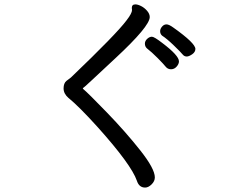

<svg xmlns="http://www.w3.org/2000/svg" viewBox="-20 -783 1040 867"><path d="M643.1 -564.9Q634.3 -573.2 634.3 -585.9Q634.3 -598.1 644.8 -607.7Q655.3 -617.2 666 -617.2Q676.3 -617.2 712.9 -588.9Q788.1 -532.2 788.1 -505.9Q788.1 -494.1 777.6 -482.2Q767.1 -470.2 752.2 -470.2Q737.3 -470.2 727.8 -482.2Q718.3 -494.1 691.7 -521Q665 -547.9 643.1 -564.9ZM823.2 -527.8Q812 -527.8 804.4 -537.4Q796.9 -546.9 765.4 -577.4Q733.9 -607.9 711.9 -622.1Q703.1 -629.9 703.1 -642.1Q703.1 -652.8 711.7 -662.8Q720.2 -672.9 731.9 -672.9Q743.2 -672.9 763.2 -658.2Q862.3 -587.9 862.3 -562Q862.3 -547.9 847.7 -537.8Q833 -527.8 823.2 -527.8ZM635.3 64Q607.9 64 598.1 33.2Q573.2 -39.1 421.9 -208Q335.9 -303.2 289.1 -340.8Q267.1 -359.9 267.1 -383.8Q267.1 -407.2 280 -417.7Q293 -428.2 300.3 -433.1Q505.9 -629.9 551.3 -690.9Q576.2 -723.1 576.2 -737.8L575.2 -747.1Q575.2 -763.2 591.3 -763.2Q602.1 -763.2 617.2 -755.6Q632.3 -748 644.3 -734.1Q656.2 -720.2 656.2 -706.1Q656.2 -664.1 501 -520Q427.2 -451.2 391.6 -418Q356 -384.8 354 -384.8Q354 -382.8 355 -381.8Q377.9 -362.8 462.4 -275.4Q546.9 -188 613 -104.5Q679.2 -21 679.2 18.1Q679.2 35.2 664.6 49.6Q649.9 64 635.3 64Z"/></svg>

Font: LXGW WenKai GB Screen
Style: Regular
Weight: 400
Designer: LXGW / Fontworks Inc.
Foundry: LXGW / Fontworks Inc.
Version: Version 1.321;February 19, 2024;FontCreator 14.0.0.2901 64-b